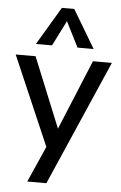

<svg xmlns="http://www.w3.org/2000/svg" viewBox="-61 -798 643 1020"><g transform="rotate(5 260.0 -287.5)"><path d="M416 -487H517L226 180H124L209 -12L4 -487H110L262 -114ZM192 -552H106L227 -755H293L414 -552H328L260 -687Z"/></g></svg>

Font: wassup Sans
Style: Medium
Weight: 600
Version: Version 2.001